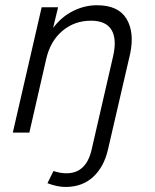

<svg xmlns="http://www.w3.org/2000/svg" viewBox="-20 -516 602 747"><path d="M234.9 211.4Q203.1 211.4 164.6 196.8L188 149.4Q215.3 158.2 238.3 158.2Q315.4 158.2 336.4 66.4L419.9 -296.4Q435.5 -363.8 413.8 -399.7Q392.1 -435.5 334 -435.5Q270 -435.5 222.9 -396Q175.8 -356.4 159.7 -286.1L94.2 0H29.8L142.1 -487.8H206.1L186.5 -407.2Q219.2 -450.7 264.2 -473.1Q309.1 -495.6 357.4 -495.6Q440.4 -495.6 472.2 -442.9Q503.9 -390.1 486.3 -306.6L400.4 64.5Q384.8 133.3 342.3 172.4Q299.8 211.4 234.9 211.4Z"/></svg>

Font: HK Grotesk Legacy
Style: Italic
Weight: 400
Italic angle: -13°
Designer: Alfredo Marco Pradil
Foundry: Hanken Design Co.
Version: Version 2.022;PS 002.022;hotconv 1.0.88;makeotf.lib2.5.64775